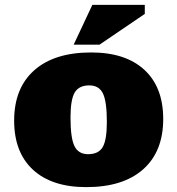

<svg xmlns="http://www.w3.org/2000/svg" viewBox="-20 -752 727 787"><path d="M333.5 15Q192.5 15 115.2 -56.2Q38 -127.5 38 -257.5Q38 -391 120.5 -464Q203 -537 353.5 -537Q494.5 -537 571.8 -465.8Q649 -394.5 649 -264.5Q649 -131 566.8 -58Q484.5 15 333.5 15ZM341 -120Q384 -120 401 -149.2Q418 -178.5 418 -252Q418 -335.5 402 -368.8Q386 -402 346 -402Q303.5 -402 286.2 -372.8Q269 -343.5 269 -270Q269 -186.5 285.2 -153.2Q301.5 -120 341 -120ZM282 -569 358.5 -732H573.5V-695L388 -569Z"/></svg>

Font: Newsreader 6pt ExtraBold
Style: Regular
Weight: 800
Designer: Hugues Gentile
Foundry: Production Type
Version: Version 1.003; ttfautohint (v1.8.3)